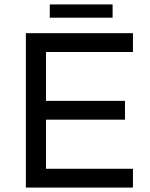

<svg xmlns="http://www.w3.org/2000/svg" viewBox="-20 -848 678 868"><path d="M581 -613H188V-392H545V-307H188V-85H581V0H97V-698H581ZM489 -828V-768H205V-828Z"/></svg>

Font: Varela
Style: Regular
Weight: 400
Designer: Joe Prince
Foundry: Joe Prince
Version: Version 1.000